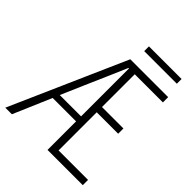

<svg xmlns="http://www.w3.org/2000/svg" viewBox="-216 -905 1032 1032"><g transform="rotate(45 300.0 -389.5)"><path d="M217 -389 159 -255H321V-619H317Q293 -562 268 -505.5Q243 -449 217 -389ZM0 0 291 -659H579V-619H365V-370H528V-330H365V-40H589V0H321V-217H143L50 0ZM313 -743V-779H561V-743Z"/></g></svg>

Font: Source Code Pro Light
Style: Regular
Weight: 300
Monospace: yes
Designer: Paul D. Hunt, Teo Tuominen
Foundry: Adobe Systems Incorporated
Version: Version 2.030;PS 1.000;hotconv 16.6.51;makeotf.lib2.5.65220